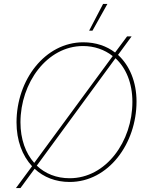

<svg xmlns="http://www.w3.org/2000/svg" viewBox="-20 -920 746 976"><path d="M61 36H84L156 -62C202 -19 263 5 334 5C532 5 674 -191 674 -404C674 -503 639 -587 580 -641L649 -735H626L565 -653C522 -686 467 -705 403 -705C210 -705 64 -515 64 -298C64 -206 93 -129 143 -75ZM334 -14C267 -14 210 -37 167 -78L567 -624C620 -575 653 -499 653 -402C653 -202 520 -14 334 -14ZM526 -900H504L433 -764H450ZM84 -298C84 -499 219 -686 402 -686C459 -686 511 -668 553 -635L154 -92C110 -141 84 -213 84 -298Z"/></svg>

Font: Fixel Text 20240404 Thin
Style: Italic
Weight: 100
Width: 4
Italic angle: -10°
Designer: AlfaBravo + MacPaw
Foundry: Kyrylo Tkachov, Marchela Mozhyna, Serhii Makarenko, Maria Weinstein, Zakhar Kryvoshyya
Version: Version 1.211;Glyphs 3.2 (3225)